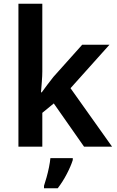

<svg xmlns="http://www.w3.org/2000/svg" viewBox="-20 -780 622 1021"><path d="M205 -400Q205 -378 202.5 -346Q200 -314 198 -289H202Q212 -303 231.5 -329Q251 -355 264 -371L417 -542H562L355 -311L576 0H427L266 -230L205 -180V0H78V-760H205ZM367 71Q357 103 335.5 144.5Q314 186 287 221H214V208Q220 190 227.5 163.5Q235 137 240.5 109.5Q246 82 248 61H367Z"/></svg>

Font: Noto Sans Lao Looped SemiBold
Style: Regular
Weight: 600
Designer: Mark Frömberg, Ben Mitchell
Foundry: The Fontpad Ltd
Version: Version 1.002; ttfautohint (v1.8.4.7-5d5b)